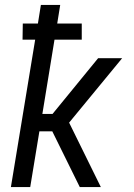

<svg xmlns="http://www.w3.org/2000/svg" viewBox="-20 -755 540 775"><path d="M24 0 122 -595H71L72 -660H133L145 -735H223L211 -660H310V-595H200L151 -295H192L376 -520H473L259 -260L387 0H302L191 -225H139L102 0Z"/></svg>

Font: Iosevka Curly
Style: Italic
Weight: 400
Italic angle: -9°
Monospace: yes
Designer: Belleve Invis
Foundry: Belleve Invis
Version: Version 22.1.2; ttfautohint (v1.8.4)